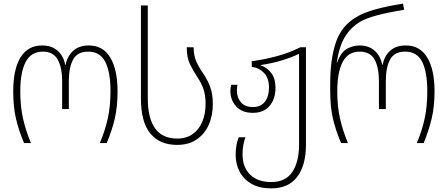

<svg xmlns="http://www.w3.org/2000/svg" viewBox="-20 -790 2472 1060"><path d="M113 0Q84 -68 68.5 -133.5Q53 -199 53 -286Q53 -408 93.5 -473.5Q134 -539 213 -539Q265 -539 298 -510Q331 -481 340 -432H342Q352 -481 384.5 -510Q417 -539 470 -539Q549 -539 589 -472Q629 -405 629 -286Q629 -201 613.5 -134.5Q598 -68 569 0H531Q560 -68 575 -136Q590 -204 590 -286Q590 -393 561 -449Q532 -505 467 -505Q408 -505 384 -462Q360 -419 360 -341V-188H323V-341Q323 -419 298 -462Q273 -505 217 -505Q152 -505 122 -448.5Q92 -392 92 -286Q92 -203 107 -136Q122 -69 151 0Z M958 10Q862 10 810 -53Q758 -116 758 -247V-760H796V-246Q796 -137 836.5 -81Q877 -25 958 -25Q1009 -25 1044 -50Q1079 -75 1097 -118.5Q1115 -162 1115 -217Q1115 -265 1103 -299Q1091 -333 1071 -362Q1048 -397 1029.5 -434Q1011 -471 1011 -529H1049Q1049 -481 1065.5 -446.5Q1082 -412 1106 -378Q1127 -346 1141 -308Q1155 -270 1155 -216Q1155 -151 1132 -100Q1109 -49 1065 -19.5Q1021 10 958 10Z M1477 250Q1413 250 1369.5 225.5Q1326 201 1303.5 159Q1281 117 1281 64Q1281 33 1286 9Q1291 -15 1298 -32H1335Q1328 -14 1323.5 10Q1319 34 1319 62Q1319 132 1360.5 173.5Q1402 215 1477 215Q1557 215 1594 159Q1631 103 1631 9V-493Q1588 -472 1532.5 -455.5Q1477 -439 1419 -431V-429Q1454 -418 1477.5 -387Q1501 -356 1501 -306Q1501 -244 1468.5 -205.5Q1436 -167 1376 -167Q1316 -167 1284 -202.5Q1252 -238 1252 -287Q1252 -305 1256 -322H1291Q1288 -306 1288 -289Q1288 -251 1310.5 -225Q1333 -199 1376 -199Q1420 -199 1442.5 -228.5Q1465 -258 1465 -306Q1465 -359 1437.5 -387.5Q1410 -416 1370 -421V-452Q1444 -462 1512.5 -481Q1581 -500 1638 -529H1669V10Q1669 122 1621 186Q1573 250 1477 250Z M1863 0Q1834 -68 1818.5 -133.5Q1803 -199 1803 -287V-326Q1803 -464 1834.5 -556.5Q1866 -649 1948 -696Q1987 -720 2051.5 -738Q2116 -756 2205 -770L2211 -736Q2124 -722 2062 -705.5Q2000 -689 1967 -669Q1917 -639 1885 -587.5Q1853 -536 1839 -444H1841Q1862 -502 1895.5 -520.5Q1929 -539 1965 -539Q2016 -539 2048.5 -510Q2081 -481 2090 -432H2092Q2102 -481 2134 -510Q2166 -539 2220 -539Q2299 -539 2339 -472Q2379 -405 2379 -286Q2379 -201 2363 -134.5Q2347 -68 2319 0H2281Q2310 -68 2324.5 -136Q2339 -204 2339 -286Q2339 -393 2310.5 -449Q2282 -505 2217 -505Q2158 -505 2134 -462Q2110 -419 2110 -341V-188H2072V-341Q2072 -419 2047.5 -462Q2023 -505 1966 -505Q1902 -505 1872 -448.5Q1842 -392 1842 -286Q1842 -203 1857 -136Q1872 -69 1901 0Z"/></svg>

Font: Noto Sans Georgian SemiCondensed ExtraLight
Style: Regular
Weight: 200
Width: 4
Designer: Monotype Design Team, Akaki Razmadze
Foundry: Google LLC
Version: Version 2.005; ttfautohint (v1.8.4.7-5d5b)